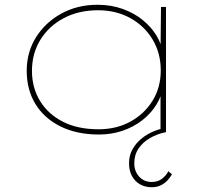

<svg xmlns="http://www.w3.org/2000/svg" viewBox="-20 -554 867 805"><path d="M395 10Q302 10 233.5 -24Q165 -58 128.5 -118Q92 -178 92 -257Q92 -336 131.5 -398.5Q171 -461 238 -497.5Q305 -534 389 -534Q446 -534 494.5 -516.5Q543 -499 578.5 -470Q614 -441 636 -405Q658 -369 662 -331L653 -332L655 -525H676V0H653V-185L666 -197Q659 -153 635.5 -115Q612 -77 575.5 -49Q539 -21 493 -5.5Q447 10 395 10ZM393 -12Q468 -12 526.5 -44Q585 -76 619.5 -131.5Q654 -187 654 -259Q654 -331 620 -388Q586 -445 526.5 -478Q467 -511 391 -511Q310 -511 247.5 -478Q185 -445 149.5 -387.5Q114 -330 114 -257Q114 -186 148 -130.5Q182 -75 244 -43.5Q306 -12 393 -12ZM616 231Q588 231 566.5 218.5Q545 206 533 183.5Q521 161 521 131Q521 97 536 71Q551 45 574 26.5Q597 8 623.5 -3Q650 -14 671 -17L676 0Q640 7 609.5 24.5Q579 42 561 68.5Q543 95 543 131Q543 164 563.5 186.5Q584 209 616 209Q641 209 658.5 196Q676 183 686 164L701 177Q693 191 681 203.5Q669 216 653 223.5Q637 231 616 231Z"/></svg>

Font: Lexend Mega Thin
Style: Regular
Weight: 250
Version: Version 1.007